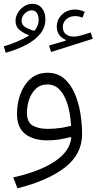

<svg xmlns="http://www.w3.org/2000/svg" viewBox="-25 -741 513 1021"><path d="M147.9 -720.7Q179.2 -720.7 197.8 -697.8Q216.3 -674.8 216.3 -638.2Q216.3 -595.2 189 -561.3Q161.6 -527.3 114 -502.4Q66.4 -477.5 5.4 -460.4L-4.9 -494.6Q27.3 -503.4 65.2 -519.3Q103 -535.2 130.9 -553.2Q105.5 -561.5 81.5 -579.6Q57.6 -597.7 57.6 -630.4Q57.6 -651.9 69.8 -672.6Q82 -693.4 102.5 -707Q123 -720.7 147.9 -720.7ZM144 -686Q124 -686 106.9 -669.2Q89.8 -652.3 89.8 -630.9Q89.8 -606.9 112.5 -594.7Q135.3 -582.5 158.2 -577.1Q180.7 -604 180.7 -636.2Q180.7 -656.2 171.6 -671.1Q162.6 -686 144 -686ZM425.3 -678.2 413.6 -647Q404.8 -650.9 395.3 -653.1Q385.7 -655.3 375 -655.3Q346.2 -655.3 327.6 -638.9Q309.1 -622.6 309.1 -596.7Q309.1 -572.8 325 -559.6Q340.8 -546.4 367.2 -546.4Q386.7 -546.4 408.7 -553.2L457.5 -568.4L468.3 -534.7L246.6 -464.4L235.8 -499L324.2 -524.4V-529.3Q302.7 -537.6 289.8 -555.9Q276.9 -574.2 276.9 -598.1Q276.9 -637.2 304.9 -663.8Q333 -690.4 375.5 -690.4Q388.2 -690.4 400.6 -687Q413.1 -683.6 425.3 -678.2ZM354 -8.3 351.1 -12.2Q325.2 -5.4 293.9 0Q262.7 5.4 227.1 5.4Q153.3 5.4 109.4 -28.3Q65.4 -62 65.4 -136.2Q65.4 -190.4 83.3 -240.2Q101.1 -290 137.2 -322Q173.3 -354 228 -354Q280.3 -354 315.4 -324Q350.6 -293.9 371.8 -245.1Q393.1 -196.3 402.3 -139.2Q411.6 -82 411.6 -27.8Q411.6 78.6 320.8 149.2Q230 219.7 67.9 260.3L45.4 202.6Q188 170.4 267.3 116.7Q346.7 63 354 -8.3ZM353 -71.8Q351.6 -106 344.5 -144Q337.4 -182.1 323 -215.8Q308.6 -249.5 285.2 -270.8Q261.7 -292 227.1 -292Q189.9 -292 165.8 -269Q141.6 -246.1 129.9 -211.7Q118.2 -177.2 118.2 -142.1Q118.2 -92.3 147.9 -74Q177.7 -55.7 228.5 -55.7Q264.2 -55.7 295.7 -60.5Q327.1 -65.4 353 -71.8Z"/></svg>

Font: Estedad-FD Light
Style: Regular
Weight: 300
Designer: Amin Abedi
Version: Version 7.3